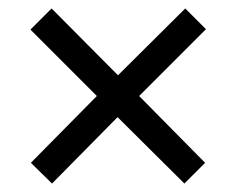

<svg xmlns="http://www.w3.org/2000/svg" viewBox="-20 -580 560 454"><path d="M418 -560 467 -511 309 -353 465 -195 416 -146 258 -303 103 -146 53 -195 209 -353 52 -510 102 -560 259 -402Z"/></svg>

Font: Noto Sans Hebrew SemiCondensed
Style: Regular
Weight: 400
Width: 4
Designer: Monotype Design Team
Foundry: Monotype Imaging Inc.
Version: Version 2.004; ttfautohint (v1.8.4.7-5d5b)